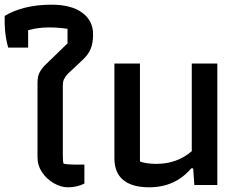

<svg xmlns="http://www.w3.org/2000/svg" viewBox="-20 -789 1017 819"><path d="M140 -118V-433Q140 -460 146.5 -475Q153 -490 169 -508L268 -604V-666Q230 -672 189 -672Q141 -672 100 -660V-586H15Q2 -629 0 -686V-721Q35 -743 86 -756Q137 -769 200 -769Q284 -769 330.5 -735Q377 -701 377 -643Q377 -606 367 -581Q357 -556 331 -532L268 -473Q257 -460 252.5 -450Q248 -440 248 -424V-127Q248 -101 251 -91Q268 -87 296 -87H340V-6Q308 10 270 10Q240 10 209.5 -7.5Q179 -25 159.5 -54Q140 -83 140 -118Z M468 -114V-518H577V-100Q606 -90 647 -90Q735 -90 798 -144V-518H907V0H809L804 -71H796Q727 10 616 10Q544 10 506 -21Q468 -52 468 -114Z"/></svg>

Font: Athiti SemiBold
Style: Regular
Weight: 600
Designer: CadsonDemak Team
Foundry: CadsonDemak
Version: Version 1.033